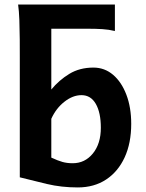

<svg xmlns="http://www.w3.org/2000/svg" viewBox="-20 -801 633 833"><path d="M58.6 -781.2H202.6Q202.6 -781.2 202.6 -757.6Q202.6 -733.9 202.6 -695.6Q202.6 -657.2 202.6 -613Q202.6 -568.8 202.6 -527.1Q202.6 -485.4 202.6 -454.3Q202.6 -423.3 202.6 -412.6Q235.8 -453.1 280.8 -480.5Q325.7 -507.8 385.3 -507.8Q433.6 -507.8 470.5 -476.6Q507.3 -445.3 528.3 -390.1Q549.3 -335 549.3 -263.7Q549.3 -180.2 520.8 -118.2Q492.2 -56.2 440.2 -22Q388.2 12.2 317.4 12.2Q246.6 12.2 183.8 -2.7Q121.1 -17.6 65.9 -31.7V-551.8Q65.9 -586.9 65.7 -629.9Q65.4 -672.9 64 -713.4Q62.5 -753.9 58.6 -781.2ZM202.6 -285.6V-117.2Q231 -104 251 -98.4Q271 -92.8 295.4 -92.8Q348.6 -92.8 383.1 -135.3Q417.5 -177.7 417.5 -246.6Q417.5 -312 395.8 -350.1Q374 -388.2 333.5 -388.2Q295.9 -388.2 259.5 -359.6Q223.1 -331.1 202.6 -285.6ZM134.3 -676.3V-781.2H478.5V-666.5Q452.1 -672.9 423.8 -674.6Q395.5 -676.3 365.7 -676.3Z"/></svg>

Font: Andika
Style: Bold
Weight: 700
Designer: Victor Gaultney, Annie Olsen, Julie Remington, Don Collingsworth, Eric Hays, Becca Hirsbrunner
Foundry: SIL International
Version: Version 6.101